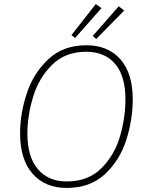

<svg xmlns="http://www.w3.org/2000/svg" viewBox="-20 -916 730 946"><path d="M634 -426Q634 -326 602 -226Q570 -126 497 -58Q424 10 309 10Q202 10 140.5 -60Q79 -130 79 -259Q79 -356 112 -456Q145 -556 218.5 -624.5Q292 -693 405 -693Q512 -693 573 -624Q634 -555 634 -426ZM115 -258Q115 -143 166.5 -82.5Q218 -22 309 -22Q414 -22 479 -86.5Q544 -151 571 -243.5Q598 -336 598 -426Q598 -542 547 -601.5Q496 -661 404 -661Q302 -661 237 -597Q172 -533 143.5 -440Q115 -347 115 -258ZM480 -876 350 -729 332 -743 452 -896ZM592 -864 454 -724 437 -739 565 -885Z"/></svg>

Font: FiraGO UltraLight
Style: Italic
Weight: 200
Italic angle: -8°
Designer: bBox Type GmbH
Foundry: bBox Type GmbH
Version: Version 1.001